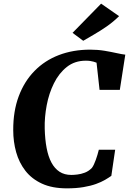

<svg xmlns="http://www.w3.org/2000/svg" viewBox="-20 -1024 706 1052"><path d="M346.5 8Q266 8 210 -17.8Q154 -43.5 119.2 -88.2Q84.5 -133 68.5 -190.2Q52.5 -247.5 52.5 -310.5Q52 -414.5 82.5 -496.2Q113 -578 169 -635.2Q225 -692.5 302.5 -722.2Q380 -752 474.5 -752Q515.5 -752 552.8 -745.8Q590 -739.5 619.2 -733Q648.5 -726.5 666.5 -724.5L636.5 -531.5H525.5L509 -680.5Q501.5 -683.5 492.8 -686Q484 -688.5 473.8 -690Q463.5 -691.5 450.5 -691.5Q389.5 -691.5 346.2 -657.2Q303 -623 275.5 -567.5Q248 -512 235.8 -446.8Q223.5 -381.5 225 -320Q226.5 -260 235.5 -212.8Q244.5 -165.5 262 -133Q279.5 -100.5 306.2 -83Q333 -65.5 371 -65.5Q384 -65.5 403.8 -67.8Q423.5 -70 444.8 -78Q466 -86 483.5 -104Q489.5 -112 494.8 -123.5Q500 -135 504.8 -148Q509.5 -161 513.8 -175.2Q518 -189.5 521.5 -203.5H611L590 -60.5Q576 -50.5 555.5 -38.5Q535 -26.5 506 -16Q477 -5.5 437.5 1.2Q398 8 346.5 8ZM436 -800.5 377.5 -844 534 -1004 632.5 -935.5Q600.5 -904 564.8 -879.2Q529 -854.5 495.5 -835.2Q462 -816 436 -800.5Z"/></svg>

Font: Merriweather ExtraBold
Style: Italic
Weight: 800
Italic angle: -7.8°
Version: Version 2.101